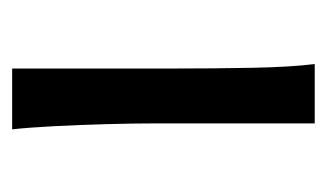

<svg xmlns="http://www.w3.org/2000/svg" viewBox="-131 -407 538 316"><g transform="rotate(90 138.0 -249.0)"><path d="M85.4 -498H183.1Q183.1 -431.6 183.1 -365.2Q183.1 -298.8 183.1 -231.9Q183.1 -200.7 184.3 -156Q185.5 -111.3 187.7 -68.8Q189.9 -26.4 192.9 0H92.8Q92.8 -35.2 92.8 -82.5Q92.8 -129.9 92.8 -177Q92.8 -224.1 92.8 -258.8Q92.8 -330.1 91.6 -394.8Q90.3 -459.5 85.4 -498Z"/></g></svg>

Font: Andika LitF DSA DSG
Style: Regular
Weight: 400
Designer: Victor Gaultney, Annie Olsen, Julie Remington, Don Collingsworth, Eric Hays, Becca Hirsbrunner
Foundry: SIL International
Version: Version 6.200 ; LitF DSA DSG; ttfautohint (v1.8.3.10-c5d8)